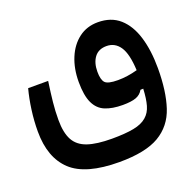

<svg xmlns="http://www.w3.org/2000/svg" viewBox="-105 -460 796 784"><g transform="rotate(-20 293.0 -67.5)"><path d="M286.1 216.3Q140.1 216.3 77.4 157.7Q14.6 99.1 14.6 -14.6Q14.6 -61 21 -107.7Q27.3 -154.3 38.1 -194.8H125Q117.7 -144 113.8 -106.2Q109.9 -68.4 109.9 -30.3Q109.9 25.4 127.4 57.4Q145 89.4 184.6 102.8Q224.1 116.2 289.6 116.2Q348.1 116.2 384.5 109.1Q420.9 102.1 441.4 84Q460.9 67.4 469 39.1Q477.1 10.7 479 -32.2L466.8 -31.7Q456.5 -13.2 436.3 -5.6Q416 2 378.4 2Q333 2 302.2 -10.7Q271.5 -23.4 256.1 -56.2Q240.7 -88.9 240.7 -147.9Q240.7 -205.6 259.8 -251.5Q278.8 -297.4 314 -324Q349.1 -350.6 397 -350.6Q454.6 -350.6 491.5 -317.9Q528.3 -285.2 546.1 -226.6Q564 -168 564 -90.3Q564 9.3 541.5 77.6Q519 146 459.2 181.2Q399.4 216.3 286.1 216.3ZM479.5 -112.3Q476.1 -184.6 454.8 -215.8Q433.6 -247.1 397 -247.1Q362.3 -247.1 344.5 -223.4Q326.7 -199.7 326.7 -161.1Q326.7 -126.5 338.6 -113.3Q350.6 -100.1 394.5 -100.1Q435.5 -100.1 479.5 -112.3Z"/></g></svg>

Font: Cascadia Code NF
Style: Regular
Weight: 400
Monospace: yes
Designer: Aaron Bell
Foundry: Saja Typeworks
Version: Version 2404.023; ttfautohint (v1.8.4)